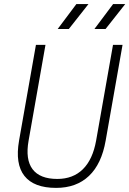

<svg xmlns="http://www.w3.org/2000/svg" viewBox="-20 -914 636 944"><path d="M255.9 9.8Q146.5 9.8 100.1 -49.1Q53.7 -107.9 73.7 -222.7L156.7 -693.4H203.6L120.6 -222.7Q104 -129.9 140.1 -82Q176.3 -34.2 261.7 -34.2Q338.9 -34.2 387.5 -82Q436 -129.9 452.6 -222.7L535.6 -693.4H582.5L499.5 -222.7Q479.5 -107.9 417.5 -49.1Q355.5 9.8 255.9 9.8ZM263.7 -771.5 355.5 -894H415L318.4 -771.5ZM444.3 -771.5 536.1 -894H595.7L499 -771.5Z"/></svg>

Font: Cascadia Mono ExtraLight
Style: Italic
Weight: 200
Italic angle: -10°
Monospace: yes
Designer: Aaron Bell
Foundry: Saja Typeworks
Version: Version 2404.023; ttfautohint (v1.8.4)